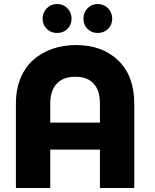

<svg xmlns="http://www.w3.org/2000/svg" viewBox="-20 -935 770 955"><path d="M59.1 -419.9Q59.1 -490.7 82.5 -546.9Q106 -603 147 -638.4Q188 -673.8 241.7 -692.4Q295.4 -710.9 357.9 -710.9Q489.3 -710.9 568.6 -633.8Q647.9 -556.6 647.9 -419.9V0H477.1V-190.9H230V0H59.1ZM230 -325.2H477.1V-420.9Q477.1 -483.9 446.3 -518.6Q415.5 -553.2 355 -553.2Q293.9 -553.2 262 -518.3Q230 -483.4 230 -420.9ZM191.9 -841.8Q191.9 -872.6 212.6 -893.8Q233.4 -915 264.2 -915Q294.9 -915 315.4 -893.8Q335.9 -872.6 335.9 -841.8Q335.9 -811.5 315.4 -791.3Q294.9 -771 264.2 -771Q233.4 -771 212.6 -791.3Q191.9 -811.5 191.9 -841.8ZM465.8 -771Q435.5 -771 415.3 -791.3Q395 -811.5 395 -841.8Q395 -872.6 415.5 -893.8Q436 -915 465.8 -915Q496.6 -915 517.3 -893.8Q538.1 -872.6 538.1 -841.8Q538.1 -811.5 517.3 -791.3Q496.6 -771 465.8 -771Z"/></svg>

Font: Biathlonist
Style: Bold
Weight: 700
Designer: Go4gold
Foundry: Go4gold
Version: Version 3.010;FEAKit 1.0